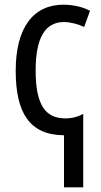

<svg xmlns="http://www.w3.org/2000/svg" viewBox="-20 -567 432 819"><path d="M251 -547C124 -547 47 -452 47 -265C47 -86 106 9 253 10V232H335V-81C313 -69 288 -62 259 -62C176 -62 132 -116 132 -266C132 -405 172 -473 253 -473C280 -473 314 -464 339 -452L364 -521C334 -537 293 -547 251 -547Z"/></svg>

Font: Noto Sans Condensed
Style: Regular
Weight: 400
Width: 3
Designer: Monotype Design Team
Foundry: Monotype Imaging Inc.
Version: Version 2.013